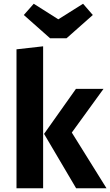

<svg xmlns="http://www.w3.org/2000/svg" viewBox="-20 -1004 588 1024"><path d="M423 -984 475 -924 335 -800H247L107 -924L160 -984L291 -901ZM210 -757V0H68V-741ZM532 -530 363 -297 548 0H386L215 -290L385 -530Z"/></svg>

Font: Fira Sans SemiBold
Style: Regular
Weight: 600
Designer: bBox Type GmbH & Carrois Corporate GbR & Edenspiekermann AG
Foundry: bBox Type GmbH & Carrois Corporate GbR & Edenspiekermann AG
Version: Version 4.301;PS 004.301;hotconv 1.0.88;makeotf.lib2.5.64775